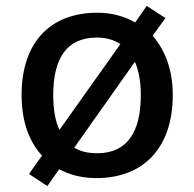

<svg xmlns="http://www.w3.org/2000/svg" viewBox="-20 -592 656 649"><path d="M564 -271C564 -356 538 -423 496 -471L539 -531L476 -572L437 -516C401 -537 357 -549 309 -549C150 -549 53 -449 53 -271C53 -182 78 -114 122 -66L78 -4L140 37L180 -20C217 0 259 10 306 10C464 10 564 -91 564 -271ZM160 -271C160 -393 204 -465 307 -465C339 -465 366 -457 387 -443L181 -153C166 -184 160 -224 160 -271ZM456 -271C456 -148 412 -74 308 -74C278 -74 251 -80 231 -93L436 -383C449 -354 456 -315 456 -271Z"/></svg>

Font: Noto Sans Canadian Aboriginal Medium
Style: Regular
Weight: 500
Designer: Monotype Design Team, Typotheque's Kevin King
Foundry: Monotype Imaging Inc.
Version: Version 2.004